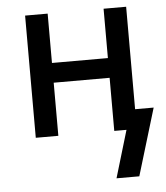

<svg xmlns="http://www.w3.org/2000/svg" viewBox="-52 -566 704 814"><g transform="rotate(-5 300.0 -159.5)"><path d="M411 201 471 0H419V-226H181V0H85V-520H181V-310H419V-520H515V-84H594L508 201Z"/></g></svg>

Font: Iosevka SS04 Medium Extended
Style: Regular
Weight: 500
Width: 7
Monospace: yes
Designer: Belleve Invis
Foundry: Belleve Invis
Version: Version 19.0.0; ttfautohint (v1.8.4)